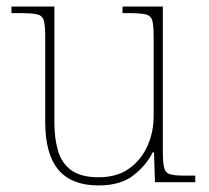

<svg xmlns="http://www.w3.org/2000/svg" viewBox="-20 -556 637 586"><path d="M281 10Q199 10 158.5 -37.5Q118 -85 118 -184V-442Q118 -477 114 -492.5Q110 -508 94 -512Q78 -516 41 -516H15V-536H146V-181Q146 -134 157 -96Q168 -58 197.5 -36.5Q227 -15 281 -15Q337 -15 374 -41.5Q411 -68 430 -110.5Q449 -153 449 -202V-442Q449 -477 445 -492.5Q441 -508 425 -512Q409 -516 372 -516H354V-536H477V-94Q477 -60 481 -44Q485 -28 499.5 -24Q514 -20 544 -20H576V0H453L450 -91H446Q427 -52 387.5 -21Q348 10 281 10Z"/></svg>

Font: Noto Serif Lao Thin
Style: Regular
Weight: 250
Designer: Monotype Design Team
Foundry: Monotype Imaging Inc.
Version: Version 2.003